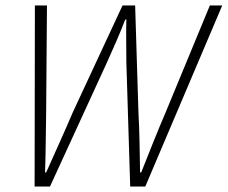

<svg xmlns="http://www.w3.org/2000/svg" viewBox="-20 -679 829 699"><path d="M106 0 107 -659H151L148 -270Q147 -216 146.5 -161.5Q146 -107 144 -51H148Q173 -107 197.5 -161.5Q222 -216 245 -270L426 -659H472L484 -270Q487 -216 488 -161.5Q489 -107 490 -51H494Q516 -107 538 -161.5Q560 -216 583 -270L744 -659H789L509 0H454L440 -453Q440 -493 439.5 -531Q439 -569 440 -608H436Q421 -569 404.5 -531Q388 -493 370 -453L162 0Z"/></svg>

Font: Source Sans 3 Light
Style: Italic
Weight: 300
Italic angle: -11°
Designer: Paul D. Hunt
Foundry: Adobe
Version: Version 3.046;hotconv 1.0.118;makeotfexe 2.5.65603